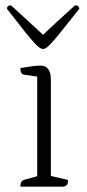

<svg xmlns="http://www.w3.org/2000/svg" viewBox="-20 -697 324 717"><path d="M56 0Q56 -23 72 -26L119 -39V-411L71 -418Q56 -419 56 -443Q87 -448 103 -450Q119 -452 131 -452Q170 -452 170 -399V-40L234 -25Q234 -13 231 -8Q228 -3 217 0ZM141 -514Q136 -514 129 -518Q122 -522 109 -536Q96 -550 71.5 -580.5Q47 -611 6 -664Q6 -677 21 -677Q68 -634 96.5 -608Q125 -582 141 -567Q156 -582 184.5 -608Q213 -634 260 -677Q276 -677 276 -664Q234 -611 209.5 -580.5Q185 -550 172 -536Q159 -522 152.5 -518Q146 -514 141 -514Z"/></svg>

Font: Petrona ExtraLight
Style: Regular
Weight: 200
Designer: Ringo R. Seeber
Foundry: Ringo R. Seeber
Version: Version 2.001; ttfautohint (v1.8.3)